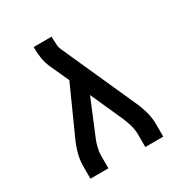

<svg xmlns="http://www.w3.org/2000/svg" viewBox="-171 -863 942 991"><g transform="rotate(-30 300.0 -367.5)"><path d="M83 0V-74Q83 -113 94 -151.5Q105 -190 122 -226L243 -495L190 -611Q178 -639 173.5 -668.5Q169 -698 169 -728V-735H276V-728Q276 -708 277.5 -687.5Q279 -667 288 -649L478 -226Q495 -190 506 -151.5Q517 -113 517 -74V0H410V-74Q410 -103 401.5 -132Q393 -161 381 -188L297 -375L220 -189Q214 -175 208.5 -161Q203 -147 199 -132.5Q195 -118 192.5 -103.5Q190 -89 190 -74V0Z"/></g></svg>

Font: Zed Mono Semibold Extended
Style: Regular
Weight: 600
Width: 7
Monospace: yes
Designer: Belleve Invis
Foundry: Belleve Invis
Version: Version 1.0.0; ttfautohint (v1.8.4)